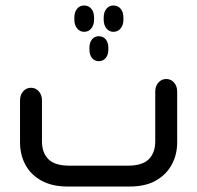

<svg xmlns="http://www.w3.org/2000/svg" viewBox="-20 -680 718 700"><path d="M287 -660Q303 -660 313 -648Q323 -636 323 -615V-609Q323 -589 313 -576.5Q303 -564 287 -564Q271 -564 261 -576.5Q251 -589 251 -609V-615Q251 -636 261 -648Q271 -660 287 -660ZM393 -660Q410 -660 420 -648Q430 -636 430 -615V-609Q430 -589 420 -576.5Q410 -564 393 -564Q378 -564 368 -576.5Q358 -589 358 -609V-615Q358 -636 368 -648Q378 -660 393 -660ZM375 -500Q375 -480 365.5 -468.5Q356 -457 340 -457Q325 -457 315.5 -468.5Q306 -480 306 -500V-506Q306 -525 315.5 -536.5Q325 -548 340 -548Q356 -548 365.5 -536.5Q375 -525 375 -506ZM453 0H226Q170 0 131 -21.5Q92 -43 72.5 -79.5Q53 -116 53 -162V-314Q53 -334 64.5 -347Q76 -360 93 -360Q110 -360 121.5 -347Q133 -334 133 -314V-165Q133 -123 156.5 -99.5Q180 -76 233 -76H446Q499 -76 522.5 -99.5Q546 -123 546 -165V-346Q546 -366 557.5 -379Q569 -392 586 -392Q603 -392 614.5 -379Q626 -366 626 -346V-162Q626 -116 606 -79.5Q586 -43 548 -21.5Q510 0 453 0Z"/></svg>

Font: Beiruti Medium
Style: Regular
Weight: 500
Designer: Arlette Boutros
Foundry: Boutros
Version: Version 1.41